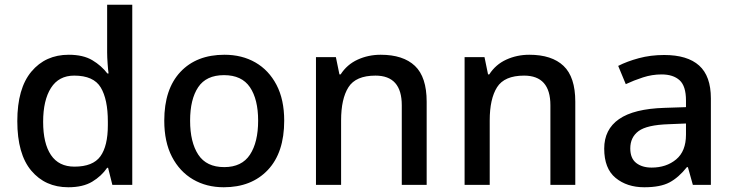

<svg xmlns="http://www.w3.org/2000/svg" viewBox="-20 -780 3097 810"><path d="M268 10Q171 10 112 -60Q53 -130 53 -269Q53 -407 112.5 -478Q172 -549 270 -549Q331 -549 369.5 -526Q408 -503 433 -470H438Q436 -484 434 -511.5Q432 -539 432 -558V-760H538V0H454L436 -72H432Q408 -37 369 -13.5Q330 10 268 10ZM294 -77Q372 -77 403.5 -120.5Q435 -164 435 -252V-267Q435 -361 405 -411Q375 -461 293 -461Q228 -461 195 -409Q162 -357 162 -266Q162 -175 195 -126Q228 -77 294 -77Z M1179 -271Q1179 -136 1110 -63Q1041 10 924 10Q851 10 794.5 -23Q738 -56 705.5 -118.5Q673 -181 673 -271Q673 -404 741 -476.5Q809 -549 927 -549Q1001 -549 1057.5 -516.5Q1114 -484 1146.5 -422Q1179 -360 1179 -271ZM782 -271Q782 -180 816.5 -127.5Q851 -75 926 -75Q1000 -75 1034.5 -127.5Q1069 -180 1069 -271Q1069 -361 1034.5 -412Q1000 -463 925 -463Q850 -463 816 -412Q782 -361 782 -271Z M1586 -549Q1681 -549 1730.5 -502Q1780 -455 1780 -351V0H1675V-336Q1675 -461 1564 -461Q1481 -461 1450 -412Q1419 -363 1419 -272V0H1313V-539H1397L1412 -466H1417Q1444 -508 1489 -528.5Q1534 -549 1586 -549Z M2213 -549Q2308 -549 2357.5 -502Q2407 -455 2407 -351V0H2302V-336Q2302 -461 2191 -461Q2108 -461 2077 -412Q2046 -363 2046 -272V0H1940V-539H2024L2039 -466H2044Q2071 -508 2116 -528.5Q2161 -549 2213 -549Z M2782 -548Q2880 -548 2929.5 -503.5Q2979 -459 2979 -365V0H2903L2882 -75H2878Q2843 -31 2804.5 -10.5Q2766 10 2698 10Q2625 10 2577 -29.5Q2529 -69 2529 -153Q2529 -234 2591.5 -277.5Q2654 -321 2783 -325L2874 -328V-356Q2874 -417 2847 -441.5Q2820 -466 2771 -466Q2731 -466 2692.5 -453.5Q2654 -441 2620 -425L2588 -502Q2625 -521 2675 -534.5Q2725 -548 2782 -548ZM2801 -256Q2709 -253 2674 -227Q2639 -201 2639 -154Q2639 -112 2664 -92.5Q2689 -73 2729 -73Q2791 -73 2832.5 -107.5Q2874 -142 2874 -212V-259Z"/></svg>

Font: Noto Sans Khmer UI Medium
Style: Regular
Weight: 500
Designer: Danh Hong and the Monotype Design Team
Foundry: Monotype Imaging Inc.
Version: Version 2.002; ttfautohint (v1.8.4.7-5d5b)